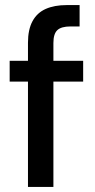

<svg xmlns="http://www.w3.org/2000/svg" viewBox="-20 -735 374 755"><path d="M90 0V-567Q90 -619 108 -652Q126 -685 160 -700Q194 -715 242 -715H293V-631H257Q221 -631 205.5 -616.5Q190 -602 190 -566V0ZM18 -414V-496H307V-414Z"/></svg>

Font: DM Sans 28pt Medium
Style: Regular
Weight: 500
Version: Version 4.004;gftools[0.9.30]